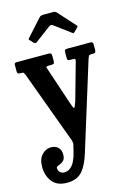

<svg xmlns="http://www.w3.org/2000/svg" viewBox="-150 -826 787 1158"><g transform="rotate(-15 244.0 -247.0)"><path d="M-2 129Q-2 81.5 22.8 55.5Q47.5 29.5 78.5 29.5Q106.5 29.5 123.5 45Q140.5 60.5 140.5 90.5Q140.5 113 131.8 124Q123 135 111.5 140Q100 145 91.2 148.8Q82.5 152.5 82.5 160Q82.5 175.5 92.8 186Q103 196.5 120.5 196.5Q147.5 196.5 169 172.8Q190.5 149 205 90L211.5 62.5Q217.5 46.5 215.5 33.8Q213.5 21 207 6L46 -431Q40.5 -442.5 38 -446.2Q35.5 -450 20.5 -450H17.5Q6 -450 2.2 -453.2Q-1.5 -456.5 -1.5 -467V-508.5Q-1.5 -520 13.5 -520H211Q223 -520 227 -515.8Q231 -511.5 231 -498.5V-474Q231 -459 227.8 -454.5Q224.5 -450 211 -450H197Q183.5 -450 180.2 -447.2Q177 -444.5 181 -435L258.5 -203Q265 -185 268.5 -174.8Q272 -164.5 276 -164.5Q280 -164.5 283.2 -173.5Q286.5 -182.5 293.5 -200.5L359 -433Q362 -443 359.2 -446.5Q356.5 -450 341.5 -450H327.5Q316.5 -450 313.8 -454Q311 -458 311 -468V-498.5Q311 -511.5 315 -515.8Q319 -520 331.5 -520H472.5Q489.5 -520 489.5 -506.5V-471.5Q489.5 -460.5 486.5 -455.2Q483.5 -450 472.5 -450H464.5Q447 -450 444.2 -444Q441.5 -438 437 -426L269.5 114Q246.5 190 213.5 225.8Q180.5 261.5 120.5 261.5Q58.5 261.5 28.2 223.8Q-2 186 -2 129ZM142.5 -607.5 124.5 -626.5Q119 -632 118.8 -634Q118.5 -636 124 -642L218 -746.5Q225.5 -755 244.5 -755H302Q312 -755 316.2 -753Q320.5 -751 325 -746.5L421 -640Q426.5 -634.5 420 -628L397.5 -605.5Q392 -600 390 -600.2Q388 -600.5 381.5 -605L284 -677.5Q271 -687 259 -678L160.5 -604.5Q152 -598 142.5 -607.5Z"/></g></svg>

Font: Besley* Condensed Semi
Style: Regular
Weight: 600
Width: 3
Designer: Owen Earl
Foundry: indestructible type*
Version: Version 3.000; ttfautohint (v1.8.3)